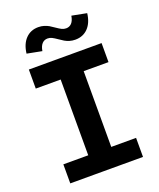

<svg xmlns="http://www.w3.org/2000/svg" viewBox="-170 -1054 959 1157"><g transform="rotate(-20 310.0 -475.5)"><path d="M236.4 0V-730H384V0ZM543.2 -730V-607.9H76.8V-730ZM76.8 -122.1H543.2V0H76.8ZM312.8 -913.4Q332.9 -899.4 345.8 -892.9Q358.7 -886.4 373.8 -886.4Q395.3 -886.4 409.5 -901.8Q423.6 -917.2 428.5 -947.5L523.5 -929.1Q516.4 -869.5 484.4 -836.3Q452.3 -803.2 402.6 -803.2Q382.6 -803.2 365.9 -808.4Q349.2 -813.6 336.3 -821.1Q323.3 -828.6 306.8 -840.5Q286.6 -854.5 273.8 -861Q261 -867.5 246.3 -867.5Q224.8 -867.5 210.6 -852.1Q196.4 -836.8 191.5 -806.4L96.5 -824.8Q103.6 -884.4 135.6 -917.6Q167.6 -950.8 216.9 -950.8Q236.9 -950.8 253.6 -945.5Q270.2 -940.3 283.2 -932.9Q296.1 -925.4 312.8 -913.4Z"/></g></svg>

Font: Monaspace Neon Var ExtraLight
Style: Regular
Weight: 200
Designer: Riley Cran and the Lettermatic Team
Version: Version 1.200 (Monaspace Neon Var)